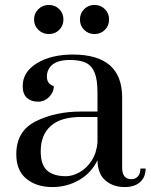

<svg xmlns="http://www.w3.org/2000/svg" viewBox="-20 -748 610 778"><path d="M46 -123Q46 -217 125 -256.5Q204 -296 308 -296H375V-373Q375 -425 363.5 -453.5Q352 -482 328 -493.5Q304 -505 263 -505Q216 -505 193 -486.5Q170 -468 170 -437Q170 -408 198 -399Q198 -374 179 -355Q160 -336 134 -336Q106 -336 89 -351.5Q72 -367 72 -399Q72 -457 130 -492Q188 -527 275 -527Q475 -527 475 -353V-67Q475 -45 484.5 -33.5Q494 -22 512 -22Q529 -22 539 -33.5Q549 -45 549 -65H570Q570 -30 547.5 -10Q525 10 485 10Q439 10 407.5 -16.5Q376 -43 375 -99Q351 -48 301.5 -19Q252 10 192 10Q128 10 87 -23.5Q46 -57 46 -123ZM375 -170V-274H308Q226 -274 185.5 -237.5Q145 -201 145 -135Q145 -80 171 -57Q197 -34 247 -34Q274 -34 302.5 -50Q331 -66 351 -96.5Q371 -127 375 -170ZM118 -669Q118 -694 135.5 -711Q153 -728 178 -728Q203 -728 220 -711Q237 -694 237 -669Q237 -644 220 -627Q203 -610 178 -610Q153 -610 135.5 -627Q118 -644 118 -669ZM304 -669Q304 -694 321 -711Q338 -728 363 -728Q388 -728 405 -711Q422 -694 422 -669Q422 -644 405 -627Q388 -610 363 -610Q338 -610 321 -627Q304 -644 304 -669Z"/></svg>

Font: Prata
Style: Regular
Weight: 400
Designer: Ivan Petrov
Foundry: Cyreal
Version: Version 2.000